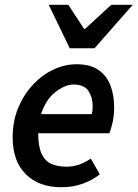

<svg xmlns="http://www.w3.org/2000/svg" viewBox="-20 -772 576 804"><path d="M288 -418Q253 -418 212.5 -387Q172 -356 152 -294H364Q367 -305 367.5 -311.5Q368 -318 368 -328Q368 -364 350.5 -391Q333 -418 288 -418ZM236 12Q143 12 88 -42.5Q33 -97 33 -196Q33 -265 56.5 -321Q80 -377 118.5 -418Q157 -459 204.5 -481Q252 -503 300 -503Q358 -503 392.5 -479Q427 -455 442.5 -414Q458 -373 458 -322Q458 -289 452 -261.5Q446 -234 438 -214H140Q140 -158 154.5 -127.5Q169 -97 195.5 -85.5Q222 -74 258 -74Q287 -74 313 -83.5Q339 -93 360 -108L398 -42Q368 -18 327 -3Q286 12 236 12ZM272 -570 184 -752H266L332 -651H336L446 -752H536L376 -570Z"/></svg>

Font: Source Sans 3 Semibold
Style: Italic
Weight: 600
Italic angle: -11°
Designer: Paul D. Hunt
Foundry: Adobe
Version: Version 3.052;hotconv 1.1.0;makeotfexe 2.6.0